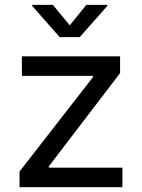

<svg xmlns="http://www.w3.org/2000/svg" viewBox="-20 -781 592 801"><path d="M61.5 0V-65.4L367.7 -459V-464.4H71.3V-545.9H481V-476.1L183.6 -86.9V-81.5H490.7V0ZM200.7 -760.7 271 -675.3 340.3 -760.7H427.7V-756.3L312.5 -626H229L114.3 -756.3V-760.7Z"/></svg>

Font: Inter Variable LoSnoCo
Style: Regular
Weight: 400
Designer: Rasmus Andersson
Foundry: rsms
Version: Version 4.000;git-a52131595; featfreeze: case,dlig,ss01,ss02